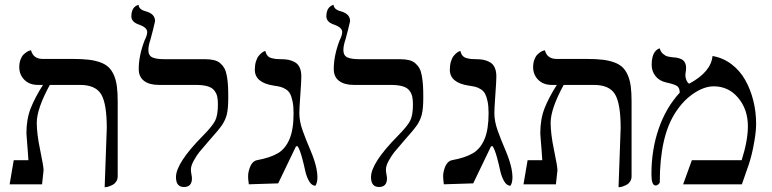

<svg xmlns="http://www.w3.org/2000/svg" viewBox="-20 -766 3210 798"><path d="M415 12.2 423.8 -233.9Q423.8 -335.4 400.4 -374.3Q377 -413.1 312 -413.1H187Q132.8 -313.5 132.8 -255.9Q132.8 -209.5 147 -142.1Q161.1 -74.7 161.1 -58.1L154.8 0H20L37.1 -100.1H98.1Q97.2 -114.7 95.2 -141.1Q93.3 -167.5 91.6 -187.7Q89.8 -208 89.8 -211.9Q89.8 -271 107.7 -316.2Q125.5 -361.3 158.7 -413.1H137.2Q102.5 -413.1 81.3 -434.3Q60.1 -455.6 60.1 -486.8Q60.1 -504.4 65.2 -518.1Q70.3 -531.7 77.4 -538.8Q84.5 -545.9 91.6 -550.3Q98.6 -554.7 103.5 -555.7L108.9 -557.1Q118.2 -521 158.2 -521H284.2Q321.8 -521 348.6 -517.8Q375.5 -514.6 397 -506.8Q418.5 -499 431.6 -486.3Q444.8 -473.6 453.6 -453.4Q462.4 -433.1 465.8 -407Q469.2 -380.9 469.2 -344.2V-33.2Q469.2 -21.5 463.6 -12.5Q458 -3.4 450.2 1Q442.4 5.4 434.3 8.3Q426.3 11.2 420.9 11.7Z M596.7 -558.1Q596.7 -535.2 613 -527.6Q629.4 -520 661.6 -520H831.5Q853.5 -520 869.4 -516.1Q885.3 -512.2 896 -502.7Q906.7 -493.2 913.1 -481.4Q919.4 -469.7 922.9 -450.2Q926.3 -430.7 927.5 -410.9Q928.7 -391.1 928.7 -360.8Q928.7 -315.4 922.9 -291.3Q917 -267.1 902.8 -246.3Q888.7 -225.6 849.6 -182.1Q820.3 -148.4 808.8 -134.3Q797.4 -120.1 785.4 -98.6Q773.4 -77.1 773.4 -61Q773.4 -52.7 775.6 -41.5Q777.8 -30.3 777.8 -24.9Q777.8 11.2 744.6 11.2Q711.4 11.2 711.4 -29.8Q711.4 -88.4 822.8 -201.2Q862.3 -241.2 874 -263.9Q885.7 -286.6 885.7 -332Q885.7 -352.5 882.6 -365.7Q879.4 -378.9 870.1 -390.6Q860.8 -402.3 841.6 -407.7Q822.3 -413.1 792.5 -413.1H639.6Q601.1 -413.1 578.9 -429.7Q556.6 -446.3 556.6 -479Q556.6 -534.2 580.6 -597.2Q591.8 -619.6 591.8 -632.8Q591.8 -651.4 559.6 -663.1Q525.9 -673.8 525.9 -698.2Q525.9 -710.9 529.1 -720.2Q532.2 -729.5 536.6 -734.1Q541 -738.8 545.2 -741.5Q549.3 -744.1 552.7 -745.1L555.7 -746.1Q557.6 -726.1 585.4 -719.2Q624.5 -708.5 624.5 -678.2Q624.5 -675.8 616 -642.1Q607.4 -608.4 605.5 -602.1Q596.7 -576.7 596.7 -558.1Z M1224.1 -295.9Q1224.1 -261.7 1238 -222.9Q1252 -184.1 1270.5 -141.1Q1288.6 -98.6 1295.4 -64.9Q1299.3 -44.9 1299.3 -29.8Q1299.3 -6.3 1291 5.9Q1275.4 5.9 1264.4 -13.4Q1253.4 -32.7 1248.3 -57.4Q1243.2 -82 1234.9 -112.3Q1226.6 -142.6 1217.3 -158.2H1210.4L1136.2 -3.9L1014.2 0Q1014.2 -2 1012.7 -12.2Q1011.2 -22.5 1011.2 -30.8Q1011.2 -41 1012.2 -46.9Q1021 -94.2 1047.4 -100.1Q1103.5 -110.4 1135 -129.2Q1166.5 -147.9 1183.3 -188Q1200.2 -228 1200.2 -295.9Q1200.2 -324.2 1196 -344.2Q1191.9 -364.3 1185.8 -376Q1179.7 -387.7 1168 -395Q1156.2 -402.3 1145.5 -405Q1134.8 -407.7 1117.2 -410.2Q1039.1 -422.4 1039.1 -476.1Q1039.1 -495.1 1043.7 -510.3Q1048.3 -525.4 1054.7 -533.2Q1061 -541 1067.4 -546.1Q1073.7 -551.3 1078.1 -552.7L1083 -554.2Q1085.4 -542 1092 -534.4Q1098.6 -526.9 1109.6 -524.2Q1120.6 -521.5 1127.9 -520.8Q1135.3 -520 1148.4 -520Q1166 -520 1179.4 -517.3Q1192.9 -514.6 1205.8 -507.3Q1218.8 -500 1225.6 -485.1Q1232.4 -470.2 1232.4 -448.2Q1232.4 -429.7 1228.3 -372.3Q1224.1 -314.9 1224.1 -295.9Z M1407.2 -558.1Q1407.2 -535.2 1423.6 -527.6Q1439.9 -520 1472.2 -520H1642.1Q1664.1 -520 1679.9 -516.1Q1695.8 -512.2 1706.5 -502.7Q1717.3 -493.2 1723.6 -481.4Q1730 -469.7 1733.4 -450.2Q1736.8 -430.7 1738 -410.9Q1739.3 -391.1 1739.3 -360.8Q1739.3 -315.4 1733.4 -291.3Q1727.5 -267.1 1713.4 -246.3Q1699.2 -225.6 1660.2 -182.1Q1630.9 -148.4 1619.4 -134.3Q1607.9 -120.1 1595.9 -98.6Q1584 -77.1 1584 -61Q1584 -52.7 1586.2 -41.5Q1588.4 -30.3 1588.4 -24.9Q1588.4 11.2 1555.2 11.2Q1522 11.2 1522 -29.8Q1522 -88.4 1633.3 -201.2Q1672.9 -241.2 1684.6 -263.9Q1696.3 -286.6 1696.3 -332Q1696.3 -352.5 1693.1 -365.7Q1689.9 -378.9 1680.7 -390.6Q1671.4 -402.3 1652.1 -407.7Q1632.8 -413.1 1603 -413.1H1450.2Q1411.6 -413.1 1389.4 -429.7Q1367.2 -446.3 1367.2 -479Q1367.2 -534.2 1391.1 -597.2Q1402.3 -619.6 1402.3 -632.8Q1402.3 -651.4 1370.1 -663.1Q1336.4 -673.8 1336.4 -698.2Q1336.4 -710.9 1339.6 -720.2Q1342.8 -729.5 1347.2 -734.1Q1351.6 -738.8 1355.7 -741.5Q1359.9 -744.1 1363.3 -745.1L1366.2 -746.1Q1368.2 -726.1 1396 -719.2Q1435.1 -708.5 1435.1 -678.2Q1435.1 -675.8 1426.5 -642.1Q1418 -608.4 1416 -602.1Q1407.2 -576.7 1407.2 -558.1Z M2034.7 -295.9Q2034.7 -261.7 2048.6 -222.9Q2062.5 -184.1 2081.1 -141.1Q2099.1 -98.6 2106 -64.9Q2109.9 -44.9 2109.9 -29.8Q2109.9 -6.3 2101.6 5.9Q2085.9 5.9 2075 -13.4Q2064 -32.7 2058.8 -57.4Q2053.7 -82 2045.4 -112.3Q2037.1 -142.6 2027.8 -158.2H2021L1946.8 -3.9L1824.7 0Q1824.7 -2 1823.2 -12.2Q1821.8 -22.5 1821.8 -30.8Q1821.8 -41 1822.8 -46.9Q1831.5 -94.2 1857.9 -100.1Q1914.1 -110.4 1945.6 -129.2Q1977.1 -147.9 1993.9 -188Q2010.7 -228 2010.7 -295.9Q2010.7 -324.2 2006.6 -344.2Q2002.4 -364.3 1996.3 -376Q1990.2 -387.7 1978.5 -395Q1966.8 -402.3 1956.1 -405Q1945.3 -407.7 1927.7 -410.2Q1849.6 -422.4 1849.6 -476.1Q1849.6 -495.1 1854.2 -510.3Q1858.9 -525.4 1865.2 -533.2Q1871.6 -541 1877.9 -546.1Q1884.3 -551.3 1888.7 -552.7L1893.6 -554.2Q1896 -542 1902.6 -534.4Q1909.2 -526.9 1920.2 -524.2Q1931.2 -521.5 1938.5 -520.8Q1945.8 -520 1959 -520Q1976.6 -520 1990 -517.3Q2003.4 -514.6 2016.4 -507.3Q2029.3 -500 2036.1 -485.1Q2043 -470.2 2043 -448.2Q2043 -429.7 2038.8 -372.3Q2034.7 -314.9 2034.7 -295.9Z M2550.8 12.2 2559.6 -233.9Q2559.6 -335.4 2536.1 -374.3Q2512.7 -413.1 2447.8 -413.1H2322.8Q2268.6 -313.5 2268.6 -255.9Q2268.6 -209.5 2282.7 -142.1Q2296.9 -74.7 2296.9 -58.1L2290.5 0H2155.8L2172.9 -100.1H2233.9Q2232.9 -114.7 2231 -141.1Q2229 -167.5 2227.3 -187.7Q2225.6 -208 2225.6 -211.9Q2225.6 -271 2243.4 -316.2Q2261.2 -361.3 2294.4 -413.1H2272.9Q2238.3 -413.1 2217 -434.3Q2195.8 -455.6 2195.8 -486.8Q2195.8 -504.4 2200.9 -518.1Q2206.1 -531.7 2213.1 -538.8Q2220.2 -545.9 2227.3 -550.3Q2234.4 -554.7 2239.3 -555.7L2244.6 -557.1Q2253.9 -521 2293.9 -521H2419.9Q2457.5 -521 2484.4 -517.8Q2511.2 -514.6 2532.7 -506.8Q2554.2 -499 2567.4 -486.3Q2580.6 -473.6 2589.4 -453.4Q2598.1 -433.1 2601.6 -407Q2605 -380.9 2605 -344.2V-33.2Q2605 -21.5 2599.4 -12.5Q2593.8 -3.4 2585.9 1Q2578.1 5.4 2570.1 8.3Q2562 11.2 2556.6 11.7Z M2941.4 -533.2Q2984.9 -525.9 3020 -499.3Q3055.2 -472.7 3077.1 -433.8Q3099.1 -395 3110.8 -348.4Q3122.6 -301.8 3122.6 -252Q3122.6 -221.7 3116 -182.9Q3109.4 -144 3103.5 -121.6Q3097.7 -99.1 3092.3 -83L3063.5 0H2819.3L2855.5 -100.1H3062.5Q3088.4 -181.2 3088.4 -241.2Q3088.4 -311 3048.3 -359.1Q3008.3 -407.2 2946.3 -407.2Q2907.7 -407.2 2864.5 -378.7Q2821.3 -350.1 2789.6 -301.8Q2722.2 -202.1 2722.2 -8.8Q2722.2 -4.9 2716.6 0Q2710.9 4.9 2704.6 4.9Q2687.5 4.9 2687.5 -42Q2687.5 -144 2717.8 -231.4Q2748 -318.8 2805.2 -380.9Q2805.2 -399.9 2794.4 -408.2Q2784.2 -415.5 2750.5 -422.9Q2720.7 -429.2 2704.6 -449.5Q2688.5 -469.7 2688.5 -497.1Q2688.5 -514.6 2691.9 -528.1Q2695.3 -541.5 2700.2 -548.3Q2705.1 -555.2 2710.2 -559.1Q2715.3 -563 2718.8 -564L2722.2 -564.9Q2725.6 -550.8 2735.6 -542.2Q2745.6 -533.7 2754.4 -531.5Q2763.2 -529.3 2776.4 -527.8Q2791.5 -526.4 2792 -526.4Q2797.9 -525.4 2806.2 -522.5Q2814.5 -519.5 2819.3 -515.4Q2824.2 -511.2 2827.9 -503.4Q2831.5 -495.6 2831.5 -484.9Q2831.5 -475.6 2830.1 -467.3Q2828.6 -459 2828.6 -453.1Q2828.6 -442.9 2833 -432.6Q2837.4 -422.4 2844.2 -418Q2935.1 -466.8 2941.4 -533.2Z"/></svg>

Font: Linux Libertine G
Style: Regular
Weight: 400
Designer: Philipp H. Poll
Foundry: Philipp H. Poll
Version: Version 4.7.5